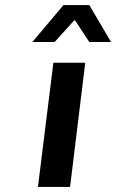

<svg xmlns="http://www.w3.org/2000/svg" viewBox="-20 -739 459 759"><path d="M130 0H257L317 -491H191ZM108 -573H196L273 -658H277L333 -573H419L333 -719H231Z"/></svg>

Font: Falling Sky
Style: ExtObl
Weight: 400
Designer: Paul D. Hunt
Foundry: Adobe Systems Incorporated
Version: Version 1.02